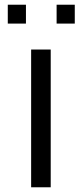

<svg xmlns="http://www.w3.org/2000/svg" viewBox="-20 -794 350 814"><path d="M13 -694H90V-774H13ZM220 -694H297V-774H220ZM112 0H195V-584H112Z"/></svg>

Font: Saira UNSAM SC
Style: Regular
Weight: 400
Designer: Hector Gatti with collaboration of the Omnibus-Type team
Foundry: Omnibus-Type
Version: Version 1.072;PS 001.072;hotconv 1.0.88;makeotf.lib2.5.64775